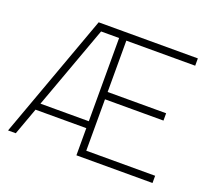

<svg xmlns="http://www.w3.org/2000/svg" viewBox="-125 -918 1214 1086"><g transform="rotate(20 482.0 -375.0)"><path d="M476 -706V-397H828V-353H476V-43.5H890.5V0H432.5V-163.5H127L67.5 0H21L293.5 -750H890.5V-706ZM432.5 -205V-706H324L141.5 -205Z"/></g></svg>

Font: Russisch Sans ExtraLight
Style: Regular
Weight: 200
Width: 4
Designer: Michael Sharanda (font) & Cristiano Sobral (main changes)
Foundry: Michael Sharanda
Version: Version 2.00;September 8, 2020;FontCreator 13.0.0.2681 64-bi